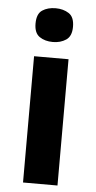

<svg xmlns="http://www.w3.org/2000/svg" viewBox="-54 -794 413 827"><g transform="rotate(5 152.5 -380.0)"><path d="M227 -546V0H78V-546ZM153 -760Q186 -760 210 -744.5Q234 -729 234 -686.8Q234 -646 210 -630Q186 -614 153 -614Q118.7 -614 95.4 -630Q72 -646 72 -686.8Q72 -729 95.4 -744.5Q118.7 -760 153 -760Z"/></g></svg>

Font: Noto Sans Balinese
Style: Regular
Weight: 400
Designer: Aditya Bayu, David Williams
Foundry: David Williams
Version: Version 2.003